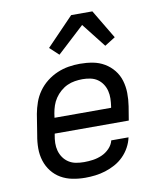

<svg xmlns="http://www.w3.org/2000/svg" viewBox="-85 -831 771 909"><g transform="rotate(-10 300.0 -377.0)"><path d="M252 8Q220 8 190 2Q160 -4 135 -18.5Q110 -33 92 -56Q74 -79 65 -107.5Q56 -136 56 -167Q56 -198 62 -230L78 -330Q83 -357 92.5 -384Q102 -411 119 -435Q136 -459 159.5 -477.5Q183 -496 210 -507.5Q237 -519 264.5 -523.5Q292 -528 319 -528Q351 -528 381 -522.5Q411 -517 436.5 -502Q462 -487 480.5 -464Q499 -441 507.5 -412.5Q516 -384 516.5 -353Q517 -322 512 -290L501 -223H145L144 -218Q140 -198 139.5 -178.5Q139 -159 144 -141Q149 -123 159.5 -108Q170 -93 185.5 -83Q201 -73 220 -69.5Q239 -66 259 -66Q280 -66 301.5 -69Q323 -72 344 -81Q365 -90 381.5 -107Q398 -124 403 -145H486Q481 -121 468.5 -98Q456 -75 437.5 -56.5Q419 -38 396 -25.5Q373 -13 349 -5.5Q325 2 300.5 5Q276 8 252 8ZM157 -297H429L430 -302Q433 -322 433.5 -341Q434 -360 429.5 -378Q425 -396 415 -411Q405 -426 390.5 -436Q376 -446 357.5 -450Q339 -454 319 -454Q301 -454 282 -451Q263 -448 245.5 -440Q228 -432 212.5 -418.5Q197 -405 186 -388.5Q175 -372 169 -354Q163 -336 160 -318ZM232 -587 189 -627 319 -762H421L504 -623L453 -591L362 -707Z"/></g></svg>

Font: Iosevka Extended Oblique
Style: Regular
Weight: 400
Width: 7
Italic angle: -9°
Monospace: yes
Designer: Belleve Invis
Foundry: Belleve Invis
Version: Version 32.0.1; ttfautohint (v1.8.4)